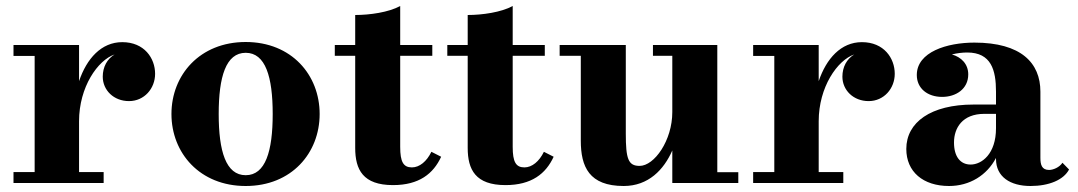

<svg xmlns="http://www.w3.org/2000/svg" viewBox="-20 -610 3594 640"><path d="M25 -36.5V0H325.5V-36.5H243.5V-206C243.5 -320 306 -409.5 362 -428.5C337 -413.5 322.5 -386.5 322.5 -354.5C322.5 -309.5 359 -273 410 -273C461 -273 497 -315 497 -364C497 -416 461 -469.5 387.5 -469.5C317.5 -469.5 269 -414.5 243.5 -339.5V-460H25V-423.5H95.5V-36.5Z M551.5 -230C551.5 -100 646 10 799 10C952 10 1045.5 -100 1045.5 -230C1045.5 -360 952 -470 799 -470C646 -470 551.5 -360 551.5 -230ZM709 -230C709 -354 733 -434 799 -434C865 -434 889 -354 889 -230C889 -106 865 -26 799 -26C733 -26 709 -106 709 -230Z M1450.5 -87.5 1418 -104C1402.5 -72 1378.5 -52 1353 -52C1324.5 -52 1314 -70.5 1314 -120.5V-424H1421V-460H1314V-590C1276 -569 1212.5 -560 1164 -560V-460H1096V-424H1164V-117C1164 -44.5 1190 7 1290 7C1377 7 1424.5 -31 1450.5 -87.5Z M1825.5 -87.5 1793 -104C1777.5 -72 1753.5 -52 1728 -52C1699.5 -52 1689 -70.5 1689 -120.5V-424H1796V-460H1689V-590C1651 -569 1587.5 -560 1539 -560V-460H1471V-424H1539V-117C1539 -44.5 1565 7 1665 7C1752 7 1799.5 -31 1825.5 -87.5Z M2066 -460H1845.5V-424H1916V-141C1916 -54 1944 10 2059 10C2141.5 10 2193 -44.5 2221 -108.5V0H2441V-36H2371V-460H2156.5V-424H2221V-236.5C2221 -141.5 2161 -57 2112 -57C2074 -57 2066 -80.5 2066 -164.5Z M2490.5 -36.5V0H2791V-36.5H2709V-206C2709 -320 2771.5 -409.5 2827.5 -428.5C2802.5 -413.5 2788 -386.5 2788 -354.5C2788 -309.5 2824.5 -273 2875.5 -273C2926.5 -273 2962.5 -315 2962.5 -364C2962.5 -416 2926.5 -469.5 2853 -469.5C2783 -469.5 2734.5 -414.5 2709 -339.5V-460H2490.5V-423.5H2561V-36.5Z M3225 -261.5C3083 -261.5 3001 -202.5 3001 -113.5C3001 -37.5 3057 10 3143.5 10C3212 10 3269.5 -25.5 3300 -83.5V-80C3300 -21 3347 10 3415 10C3477 10 3525.5 -10.5 3543.5 -45L3521.5 -67.5C3511.5 -52 3490.5 -43.5 3477 -43.5C3452.5 -43.5 3448 -61 3448 -84V-304.5C3448 -400.5 3383.5 -468 3228 -468C3137 -468 3036 -437 3036 -360C3036 -315 3072 -287 3120.5 -287C3166 -287 3207.5 -313 3207.5 -362C3207.5 -396.5 3184.5 -419.5 3153 -428.5C3170.5 -433 3189 -435 3204 -435C3284 -435 3300 -376.5 3300 -304.5V-261.5ZM3215.5 -61.5C3181 -61.5 3160 -88 3160 -135C3160 -183.5 3188 -230.5 3261 -230.5H3300V-182.5C3300 -97 3252.5 -61.5 3215.5 -61.5Z"/></svg>

Font: Bodoni* 06
Style: Bold
Weight: 700
Version: Version 2.2